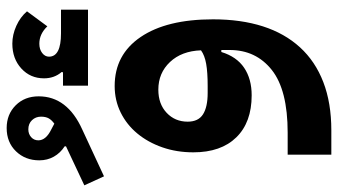

<svg xmlns="http://www.w3.org/2000/svg" viewBox="-300 -535 1014 576"><g transform="rotate(-90 207.0 -247.0)"><path d="M31 109H97Q225 109 285 61.5Q345 14 345 -65V-90H339Q325 -44 291.5 -21.5Q258 1 209 1Q128 1 83 -45Q38 -91 38 -174Q38 -224 53 -267Q68 -310 94.5 -342Q121 -374 157.5 -392Q194 -410 237 -410Q331 -410 384 -332Q437 -254 437 -115Q437 -31 416 34.5Q395 100 353 146Q311 192 248.5 216Q186 240 104 240H31ZM237 -131Q278 -131 303.5 -135.5Q329 -140 344 -151Q342 -209 309 -244Q276 -279 226 -279Q183 -279 156.5 -254Q130 -229 130 -191Q130 -159 152 -145Q174 -131 216 -131ZM238 -565H278L279 -569Q260 -591 260 -622Q260 -663 289.5 -690Q319 -717 364 -717Q391 -717 417.5 -705Q444 -693 461 -673L416 -612Q393 -636 364 -636Q347 -636 336 -627.5Q325 -619 325 -607Q325 -571 395 -571H466V-490H238ZM-61 -501 56 -556V-560Q36 -573 25 -592.5Q14 -612 14 -636Q14 -678 41 -706Q68 -734 111 -734Q152 -734 179 -707Q206 -680 206 -638Q206 -552 106 -507L-34 -442ZM74 -639Q74 -616 107 -600L124 -591Q135 -599 140 -608Q145 -617 145 -631Q145 -647 134.5 -658Q124 -669 107 -669Q93 -669 83.5 -660.5Q74 -652 74 -639Z"/></g></svg>

Font: IBM Plex Arabic SemiBold
Style: Regular
Weight: 600
Designer: Mike Abbink, Paul van der Laan, Pieter van Rosmalen, Wael Morcos, Khajak Apelian
Foundry: Bold Monday
Version: Version 1.0